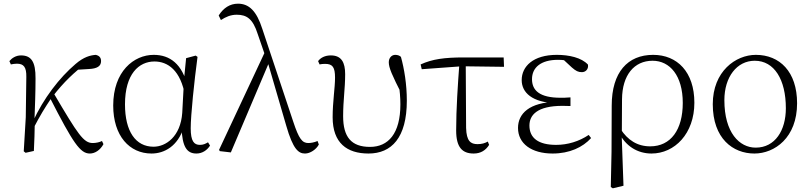

<svg xmlns="http://www.w3.org/2000/svg" viewBox="-20 -820 4401 1043"><path d="M119 10 164 0C167 -52 168 -104 169 -158L167 -161C170 -239 173 -321 173 -393C174 -486 149 -519 94 -519C66 -519 44 -504 31 -488L39 -470C49 -472 60 -474 72 -474C109 -474 124 -455 123 -402L120 -183L109 2ZM158 -116C201 -199 221 -230 260 -289L266 -296C327 -375 385 -429 448 -476L381 -440L462 -445C507 -447 529 -460 529 -488C529 -510 516 -518 501 -522C471 -520 435 -511 390 -472C304 -399 216 -286 158 -158L152 -145H144ZM468 14C496 14 525 -5 542 -37L534 -54C522 -48 503 -43 484 -43C434 -43 404 -89 272 -313L250 -291C378 -41 416 14 468 14Z M803 14C873 14 946 -26 978 -128H966C970 -22 995 14 1047 14C1079 14 1105 -4 1121 -29L1110 -47C1096 -39 1085 -33 1066 -33C1034 -33 1016 -53 1016 -123C1016 -194 1035 -377 1053 -511L1043 -518L991 -504L980 -393L970 -207C961 -78 881 -23 814 -23C717 -23 659 -106 659 -253C659 -419 735 -486 819 -486C891 -486 962 -439 986 -296L1008 -349H1000C970 -473 903 -522 815 -522C707 -522 595 -432 595 -247C595 -81 684 14 803 14Z M1174 1 1234 8 1445 -489 1422 -544 1170 -6ZM1637 14C1665 14 1698 -8 1712 -35L1705 -54C1687 -46 1667 -43 1655 -43C1622 -43 1604 -65 1573 -159L1405 -663C1374 -760 1333 -800 1273 -800C1229 -800 1194 -777 1168 -736L1180 -711C1206 -728 1233 -740 1266 -740C1321 -740 1354 -717 1380 -635L1430 -490L1433 -487L1535 -137C1572 -8 1602 14 1637 14Z M1982 14C2107 14 2190 -72 2190 -273C2190 -362 2176 -446 2158 -511C2151 -518 2140 -522 2127 -522C2107 -522 2092 -505 2092 -482C2092 -452 2109 -413 2165 -303L2160 -370L2145 -373C2152 -325 2155 -290 2155 -253C2155 -94 2089 -22 1990 -22C1888 -22 1844 -76 1844 -189C1844 -276 1855 -338 1855 -417C1855 -481 1835 -519 1777 -519C1745 -519 1721 -506 1708 -488L1716 -470C1724 -472 1735 -473 1746 -473C1787 -473 1800 -455 1800 -398C1800 -343 1787 -267 1787 -183C1787 -43 1865 14 1982 14Z M2271 -444 2490 -460 2718 -457 2716 -508H2500C2394 -508 2329 -499 2265 -470ZM2553 14C2592 14 2619 -4 2637 -33L2630 -51C2614 -42 2597 -37 2574 -37C2537 -37 2514 -53 2512 -125L2510 -481H2476C2467 -361 2458 -228 2458 -111C2458 -20 2491 14 2553 14Z M2982 14C3074 14 3146 -20 3191 -70L3178 -87C3126 -52 3064 -33 3001 -33C2905 -33 2856 -70 2856 -138C2856 -195 2898 -245 3036 -245C3046 -245 3055 -245 3079 -244V-291C3055 -289 3040 -289 3025 -289C2911 -289 2870 -329 2870 -390C2870 -453 2918 -495 3011 -495C3038 -495 3056 -492 3090 -485L3086 -502L3032 -504L3087 -453C3109 -434 3121 -428 3141 -428C3161 -428 3178 -444 3174 -469C3139 -507 3071 -522 3005 -522C2876 -522 2814 -459 2814 -385C2814 -317 2871 -263 3002 -259V-267C2856 -264 2794 -203 2794 -125C2794 -40 2867 14 2982 14Z M3298 196 3309 203 3367 189 3357 -89 3358 -97 3359 -281C3360 -412 3425 -490 3525 -490C3619 -490 3689 -409 3689 -261C3689 -115 3624 -25 3512 -25C3442 -25 3390 -59 3351 -119L3338 -103H3341C3376 -27 3443 14 3519 14C3645 14 3752 -94 3752 -262C3752 -429 3659 -522 3528 -522C3390 -522 3303 -428 3303 -246L3302 5Z M4078 14C4188 14 4310 -72 4310 -259C4310 -431 4215 -522 4086 -522C3976 -522 3852 -432 3852 -254C3852 -67 3962 14 4078 14ZM4085 -18C3997 -18 3915 -99 3915 -276C3915 -402 3983 -490 4080 -490C4186 -490 4249 -388 4249 -232C4249 -112 4191 -18 4085 -18Z"/></svg>

Font: Source Han Serif CN VF
Style: Regular
Weight: 250
Designer: Ryoko NISHIZUKA 西塚涼子 (kana & ideographs); Frank Grießhammer (Latin, Greek & Cyrillic); Wenlong ZHANG 张文龙 (bopomofo); San
Foundry: Adobe
Version: Version 2.002;hotconv 1.1.0;makeotfexe 2.6.0